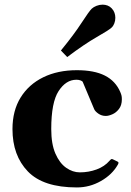

<svg xmlns="http://www.w3.org/2000/svg" viewBox="-20 -800 571 834"><path d="M314 14.2Q168 14.2 101.1 -55.2Q34.2 -124.5 34.2 -239.3Q34.2 -319.3 69.6 -376.5Q105 -433.6 168 -464.4Q231 -495.1 314 -495.1Q389.2 -495.1 435.5 -471.7Q481.9 -448.2 502.4 -400.4Q506.8 -390.1 508.1 -383.5Q509.3 -377 509.3 -368.7Q509.3 -342.8 496.8 -326.7Q484.4 -310.5 468 -303.5Q451.7 -296.4 439.5 -296.4Q421.4 -296.4 407.2 -306.4Q393.1 -316.4 389.2 -325.7L338.9 -445.3Q335.4 -448.7 328.4 -451.2Q321.3 -453.6 311.5 -453.6Q266.6 -453.6 234.6 -404.5Q202.6 -355.5 202.6 -239.3Q202.6 -174.3 220.7 -132.8Q238.8 -91.3 267.3 -71.3Q295.9 -51.3 326.7 -51.3Q365.2 -51.3 399.7 -64Q434.1 -76.7 455.6 -101.6Q458 -104 460.7 -106.9Q463.4 -109.9 468.3 -108.9L489.7 -98.6Q494.6 -96.7 494.6 -92.8Q494.6 -90.8 493.9 -88.9Q493.2 -86.9 491.7 -84.5Q467.3 -41.5 418.5 -13.7Q369.6 14.2 314 14.2ZM272 -552.2 244.6 -580.6Q301.3 -649.9 334.2 -700.7Q367.2 -751.5 378.4 -762.2Q386.2 -769.5 399.2 -774.7Q412.1 -779.8 425.8 -779.8Q437 -779.8 447.3 -775.9Q457.5 -772 465.3 -763.7Q473.6 -754.9 477.3 -744.4Q481 -733.9 481 -722.7Q481 -710 476.6 -698.5Q472.2 -687 464.8 -680.2Q453.6 -669.4 400.1 -638.9Q346.7 -608.4 272 -552.2Z"/></svg>

Font: Gelasio
Style: Regular
Weight: 400
Designer: Eben Sorkin
Foundry: Eben Sorkin
Version: Version 1.008